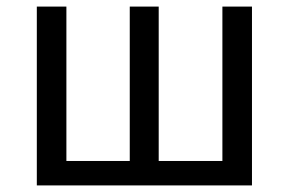

<svg xmlns="http://www.w3.org/2000/svg" viewBox="-20 -563 877 583"><path d="M91.8 0V-543H181.6V-74.2H374V-543H461.9V-74.2H655.3V-543H745.1V0Z"/></svg>

Font: Taipei Sans TC Beta
Style: Regular
Weight: 400
Designer: JT Foundry
Foundry: JT Foundry
Version: Version 1.000